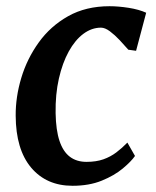

<svg xmlns="http://www.w3.org/2000/svg" viewBox="-20 -588 503 618"><path d="M213.5 10Q129.5 10 80.2 -48.5Q31 -107 30.5 -215.5Q30 -275.5 48.5 -337.2Q67 -399 104.8 -451.5Q142.5 -504 199.5 -536Q256.5 -568 332.5 -568Q361 -568 394.2 -562.8Q427.5 -557.5 450.5 -547L418 -424.5L393 -428Q381 -442 365.2 -458.8Q349.5 -475.5 333.8 -487.2Q318 -499 305 -499Q275 -499 248.2 -479Q221.5 -459 201.2 -422.2Q181 -385.5 169.5 -335Q158 -284.5 159 -223.5Q160 -169 171.5 -134.5Q183 -100 204.8 -83.5Q226.5 -67 258.5 -67Q289.5 -67 312.8 -75.2Q336 -83.5 354.5 -97.5Q373 -111.5 390 -129L414.5 -86Q402 -68 375 -45.5Q348 -23 307.5 -6.5Q267 10 213.5 10Z"/></svg>

Font: Merriweather Light 18pt SemiBold
Style: Italic
Weight: 600
Italic angle: -7.8°
Version: Version 2.101